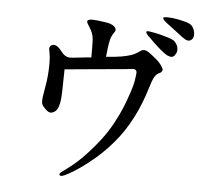

<svg xmlns="http://www.w3.org/2000/svg" viewBox="-57 -843 1115 988"><g transform="rotate(5 500.0 -348.5)"><path d="M396 -539Q396 -568 396 -592.5Q396 -617 395 -631Q393 -652 387.5 -665.5Q382 -679 373.5 -692Q365 -705 361 -713Q357 -721 360 -726.5Q363 -732 383 -733Q396 -733 415 -731Q434 -729 458 -725Q482 -721 495 -711.5Q508 -702 508 -690Q508 -685 498 -670.5Q488 -656 483.5 -637.5Q479 -619 476 -594L471 -549Q527 -553 553 -558Q579 -563 598 -569Q617 -575 633.5 -586.5Q650 -598 656 -600Q666 -602 676 -598Q686 -594 709 -575.5Q732 -557 741.5 -547.5Q751 -538 759.5 -525Q768 -512 767 -506Q766 -500 760 -494L744 -485Q734 -479 725.5 -463.5Q717 -448 705 -408Q693 -368 677.5 -328.5Q662 -289 642.5 -251.5Q623 -214 600.5 -180Q578 -146 549.5 -113Q521 -80 492 -52.5Q463 -25 424 5Q385 35 356 52.5Q327 70 312 76.5Q297 83 291.5 81.5Q286 80 284.5 75Q283 70 295 61Q303 55 326 38Q349 21 372 0.5Q395 -20 427 -55Q459 -90 488.5 -129Q518 -168 544 -216Q570 -264 585 -302Q600 -340 613 -379Q626 -418 629 -438L633 -467Q635 -479 634 -485.5Q633 -492 627 -496Q621 -500 606 -498Q577 -494 548 -492L426 -481L264 -466Q263 -417 262.5 -379.5Q262 -342 260 -316.5Q258 -291 252 -274Q246 -257 236.5 -248.5Q227 -240 214 -238Q201 -236 182 -256Q169 -268 165.5 -278.5Q162 -289 164 -310Q165 -321 172 -359.5Q179 -398 181.5 -428.5Q184 -459 184 -490Q184 -523 180 -541Q176 -559 176 -563Q176 -574 182 -580Q188 -586 199.5 -586.5Q211 -587 227 -572L250 -545Q260 -535 271.5 -531Q283 -527 302.5 -529.5Q322 -532 370 -537L396 -539ZM783 -584Q768 -592 744 -613L711 -643L686 -668Q674 -678 669 -686.5Q664 -695 667 -697Q670 -699 678 -699Q688 -698 705.5 -694.5Q723 -691 732 -689L775 -677Q806 -668 815 -659Q824 -650 830 -637Q835 -623 833 -609Q831 -598 823.5 -588.5Q816 -579 807 -578Q799 -577 783 -584ZM768 -779Q791 -779 815.5 -774.5Q840 -770 865.5 -763Q891 -756 900.5 -741.5Q910 -727 912 -711Q914 -689 906 -679.5Q898 -670 888.5 -669Q879 -668 867 -675Q855 -682 835.5 -697.5Q816 -713 799 -725.5Q782 -738 769 -748Q756 -758 751 -764.5Q746 -771 747 -775Q748 -779 768 -779Z"/></g></svg>

Font: ChillKai
Style: Regular
Weight: 400
Designer: ChillType
Foundry: 寒蝉字型
Version: Version 2.000